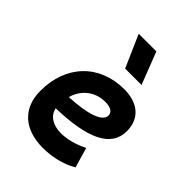

<svg xmlns="http://www.w3.org/2000/svg" viewBox="-227 -913 1040 1040"><g transform="rotate(45 293.0 -392.5)"><path d="M301.8 -115.7C237.8 -115.7 195.8 -143.6 185.1 -191.4C420.9 -197.8 545.9 -253.4 545.9 -376C545.9 -471.2 482.4 -527.3 375.5 -527.3C186 -527.3 59.6 -396.5 59.6 -199.7C59.6 -67.9 144.5 9.8 287.6 9.8C352.1 9.8 425.8 -4.4 487.8 -41L454.1 -156.7C404.8 -130.9 348.6 -115.7 301.8 -115.7ZM299.3 -609.4H424.8L353 -794.9H217.8ZM192.4 -284.7C214.4 -359.4 273.4 -406.2 352.1 -406.2C392.6 -406.2 415.5 -391.1 415.5 -365.7C415.5 -320.3 333.5 -291 192.4 -284.7Z"/></g></svg>

Font: Cascadia Mono NF
Style: Bold Italic
Weight: 700
Italic angle: -10°
Monospace: yes
Designer: Aaron Bell
Foundry: Saja Typeworks
Version: Version 2404.023